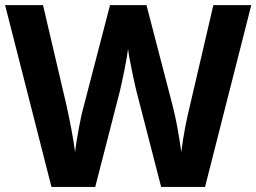

<svg xmlns="http://www.w3.org/2000/svg" viewBox="-20 -734 1007 754"><path d="M785.2 0H612.8L516.1 -375Q510.7 -395 497.8 -457.8Q484.9 -520.5 482.9 -542Q480 -515.6 468.3 -457.3Q456.5 -398.9 450.2 -374L354 0H182.1L0 -713.9H148.9L240.2 -324.2Q264.2 -216.3 274.9 -137.2Q277.8 -165 288.3 -223.4Q298.8 -281.7 308.1 -314L412.1 -713.9H555.2L659.2 -314Q677.7 -240.7 691.9 -137.2Q704.1 -232.4 727.1 -324.2L817.9 -713.9H966.8Z"/></svg>

Font: OpenSans-Bold
Style: Bold
Weight: 700
Foundry: Ascender Corporation
Version: Version 1.10